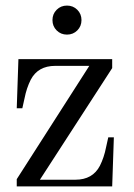

<svg xmlns="http://www.w3.org/2000/svg" viewBox="-20 -668 480 688"><path d="M220 -544Q198 -544 183 -559Q168 -574 168 -596Q168 -618 183 -633Q198 -648 220 -648Q242 -648 257 -633Q272 -618 272 -596Q272 -574 257 -559Q242 -544 220 -544ZM40 0V-26L300 -432H178Q116 -432 90 -382Q75 -352 68 -316L60 -280H40L46 -456H382V-424L123 -24H250Q312 -24 338 -74Q353 -104 360 -140L368 -176H388L382 0Z"/></svg>

Font: Old Standard TT
Style: Regular
Weight: 400
Designer: Alexey Kryukov <alexios@thessalonica.org.ru>
Version: Version 1.0